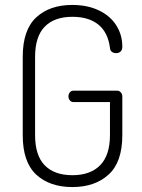

<svg xmlns="http://www.w3.org/2000/svg" viewBox="-20 -751 576 777"><path d="M273 -683Q200 -683 161 -643Q122 -603 122 -521V-204Q122 -122 161 -82Q200 -42 273 -42Q346 -42 385.5 -82.5Q425 -123 425 -204V-338H277Q268 -338 262.5 -345Q257 -352 257 -361Q257 -370 262.5 -377Q268 -384 277 -384H454Q463 -384 469 -377Q475 -370 475 -361V-204Q475 -95 419.5 -44.5Q364 6 273 6Q181 6 126.5 -44.5Q72 -95 72 -204V-521Q72 -630 126.5 -680.5Q181 -731 272 -731Q334 -731 380 -709Q426 -687 450.5 -648.5Q475 -610 475 -562Q475 -549 468 -542.5Q461 -536 450 -536Q440 -536 433 -541Q426 -546 425 -557Q417 -620 378 -651.5Q339 -683 273 -683Z"/></svg>

Font: Dosis
Style: Regular
Weight: 400
Designer: Edgar Tolentino, Pablo Impallari, Igino Marini
Foundry: Edgar Tolentino, Pablo Impallari, Igino Marini
Version: Version 1.007;Glyphs 3.1.1 (3134)